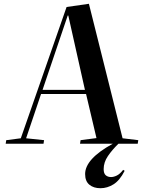

<svg xmlns="http://www.w3.org/2000/svg" viewBox="-20 -760 756 1015"><path d="M511 235Q475 235 452.5 216.5Q430 198 430 160Q430 80 576 0H403L406 -19L490 -30L435 -263H197L118 -29L213 -19L210 0H10L13 -19L90 -29L332 -723L450 -740L628 -29L711 -19L708 0H606Q573 32 550.5 65Q528 98 528 134Q528 157 539 166.5Q550 176 567 176Q581 176 597.5 168Q614 160 631 138L639 143Q613 194 580 214.5Q547 235 511 235ZM205 -285H429L341 -678H338Z"/></svg>

Font: Literata 72pt SemiBold
Style: Italic
Weight: 600
Italic angle: -2°
Designer: Latin by Veronika Burian and Jose Scaglione. Greek by Irene Vlachou. Cyrillic by Vera Evstafieva
Foundry: TypeTogether
Version: Version 3.002